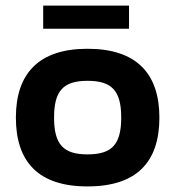

<svg xmlns="http://www.w3.org/2000/svg" viewBox="-20 -659 629 689"><path d="M135 -556H443V-639H135ZM294 10C472 10 552 -79 552 -237C552 -394 471 -484 294 -484C118 -484 37 -394 37 -237C37 -79 117 10 294 10ZM294 -105C208 -105 174 -140 174 -237C174 -334 208 -369 294 -369C381 -369 415 -334 415 -237C415 -140 381 -105 294 -105Z"/></svg>

Font: Kanit Medium
Style: Regular
Weight: 500
Designer: Katatrad Team
Foundry: CadsonDemak
Version: Version 1.000;PS 001.000;hotconv 1.0.88;makeotf.lib2.5.64775